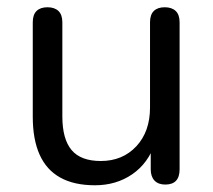

<svg xmlns="http://www.w3.org/2000/svg" viewBox="-20 -514 602 542"><path d="M248 9Q189 9 150 -12.8Q111 -34.5 91.8 -77.5Q72.5 -120.5 72.5 -184.5V-451Q72.5 -472.5 83.2 -483Q94 -493.5 114 -493.5Q134 -493.5 145 -483Q156 -472.5 156 -451V-185.5Q156 -121.5 182 -90.5Q208 -59.5 264.5 -59.5Q326 -59.5 364.8 -101Q403.5 -142.5 403.5 -210.5V-451Q403.5 -472.5 414.2 -483Q425 -493.5 445 -493.5Q465 -493.5 476 -483Q487 -472.5 487 -451V-36Q487 7 446.5 7Q427 7 416.2 -4.2Q405.5 -15.5 405.5 -36V-126.5L418.5 -111.5Q398.5 -53 353.2 -22Q308 9 248 9Z"/></svg>

Font: Nunito ExtraLight
Style: Regular
Weight: 200
Designer: Vernon Adams
Foundry: Vernon Adams
Version: Version 3.602;April 4, 2023;FontCreator 14.0.0.2856 64-bit